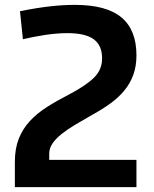

<svg xmlns="http://www.w3.org/2000/svg" viewBox="-20 -769 631 788"><path d="M41 -105Q41 -159 57 -199.5Q73 -240 102 -271.5Q131 -303 171.5 -329Q212 -355 261 -380Q330 -416 364.5 -449Q399 -482 399 -529Q399 -583 364.5 -608Q330 -633 257 -633Q213 -633 164.5 -625.5Q116 -618 74 -608L62 -723Q132 -737 185.5 -743Q239 -749 287 -749Q417 -749 478.5 -697.5Q540 -646 540 -542Q540 -498 527.5 -463Q515 -428 491.5 -399Q468 -370 434.5 -345.5Q401 -321 359 -298Q320 -276 287.5 -256.5Q255 -237 231.5 -218Q208 -199 195 -179.5Q182 -160 182 -139V-113H540V-1H41Z"/></svg>

Font: Encode Sans Normal
Style: SemiBold
Weight: 600
Designer: Pablo Impallari, Andres Torresi
Foundry: Pablo Impallari, Andres Torresi
Version: Version 1.000; ttfautohint (v1.00) -l 8 -r 50 -G 200 -x 14 -